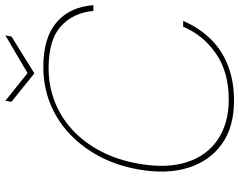

<svg xmlns="http://www.w3.org/2000/svg" viewBox="-110 -786 908 729"><g transform="rotate(-90 344.5 -422.0)"><path d="M326 12Q227 12 162.5 -33.5Q98 -79 72 -160.5Q46 -242 65 -350Q79 -431 114 -497.5Q149 -564 200 -612Q251 -660 315.5 -686Q380 -712 454 -712Q565 -712 623.5 -662Q682 -612 689 -522H667Q660 -599 608.5 -645.5Q557 -692 450 -692Q383 -692 323.5 -669Q264 -646 216 -602Q168 -558 134.5 -494.5Q101 -431 87 -350Q68 -243 93 -166.5Q118 -90 179.5 -49Q241 -8 330 -8Q435 -8 505 -56.5Q575 -105 607 -181H629Q603 -120 560 -76.5Q517 -33 458.5 -10.5Q400 12 326 12ZM574 -856 570 -833 430 -746 322 -833 326 -856 431 -772Z"/></g></svg>

Font: DM Sans 24pt Thin
Style: Italic
Weight: 250
Italic angle: -10°
Designer: Colophon Foundry, Jonny Pinhorn
Foundry: Colophon Foundry
Version: Version 4.004;gftools[0.9.30]